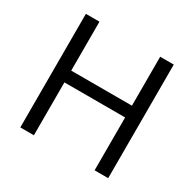

<svg xmlns="http://www.w3.org/2000/svg" viewBox="-153 -855 1026 1016"><g transform="rotate(30 360.5 -347.0)"><path d="M92 0V-694H175V-395H546V-694H629V0H546V-323H175V0Z"/></g></svg>

Font: Cantarell
Style: Regular
Weight: 400
Designer: Dave Crossland, Nikolaus Waxweiler, Florian Fecher, Jacques Le Bailly, Eben Sorkin, Alexei Vanyashin, Alexios Zavras, Em
Version: Version 0.303